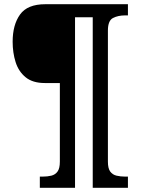

<svg xmlns="http://www.w3.org/2000/svg" viewBox="-20 -780 667 911"><path d="M169 111V58H182Q205 58 223.5 53.5Q242 49 253 34Q264 19 264 -13V-386H193Q135 -386 101.5 -413.5Q68 -441 54 -485.5Q40 -530 40 -582Q40 -662 75 -711Q110 -760 195 -760H587V-707H574Q540 -707 516 -694.5Q492 -682 492 -635V-13Q492 19 503 34Q514 49 533 53.5Q552 58 574 58H587V111H420V-698H336V111Z"/></svg>

Font: Noto Serif
Style: Bold
Weight: 700
Designer: Monotype Design Team
Foundry: Monotype Imaging Inc.
Version: Version 2.014